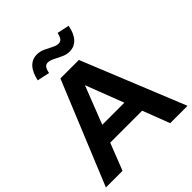

<svg xmlns="http://www.w3.org/2000/svg" viewBox="-249 -1074 1230 1230"><g transform="rotate(-45 366.0 -459.5)"><path d="M-3.9 0 284 -700H451.4L735.8 0H578.8L508 -183.5H218.8L146.9 0ZM263.7 -300.3H463.8L364.5 -558.2ZM256.9 -776.1 172.7 -794Q199 -915.4 286.7 -915.4Q314.5 -915.4 341 -903Q367.6 -890.6 391.3 -878Q415 -865.5 433.9 -865.5Q450.9 -865.5 460.7 -877.4Q470.5 -889.3 477.5 -918.9L559.9 -901Q547.8 -839.6 519.1 -809.6Q490.5 -779.5 446.6 -779.5Q419.9 -779.5 393 -792.1Q366 -804.7 342.2 -817.1Q318.3 -829.5 298.8 -829.5Q282.2 -829.5 272.5 -817.3Q262.9 -805 256.9 -776.1Z"/></g></svg>

Font: Red Hat Display
Style: Regular
Weight: 300
Designer: Pentagram, MCKL
Foundry: Pentagram, MCKL
Version: Version 1.023